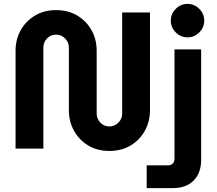

<svg xmlns="http://www.w3.org/2000/svg" viewBox="-20 -764 1118 987"><path d="M542 12Q480 12 433 -16.5Q386 -45 360 -92.5Q334 -140 334 -197V-520Q334 -547 314.5 -566.5Q295 -586 268 -586Q241 -586 222 -566.5Q203 -547 203 -520V0H60V-503Q60 -561 86 -608Q112 -655 159 -683.5Q206 -712 268 -712Q331 -712 378 -683.5Q425 -655 451 -608Q477 -561 477 -503V-180Q477 -153 496 -133.5Q515 -114 542 -114Q569 -114 588.5 -133.5Q608 -153 608 -180V-700H751V-197Q751 -140 725 -92.5Q699 -45 652 -16.5Q605 12 542 12ZM734 203V86H845Q859 86 868 76.5Q877 67 877 54V-510H1014V58Q1014 125 975.5 164Q937 203 869 203ZM944 -572Q909 -572 883.5 -597.5Q858 -623 858 -658Q858 -693 883.5 -718.5Q909 -744 944 -744Q979 -744 1004.5 -718.5Q1030 -693 1030 -658Q1030 -623 1004.5 -597.5Q979 -572 944 -572Z"/></svg>

Font: MuseoModerno SemiBold
Style: Regular
Weight: 600
Designer: Pablo Cosgaya, Héctor Gatti, Marcela Romero, and the Authors of The MuseoModerno Project.
Foundry: Omnibus-Type Team
Version: Version 1.001